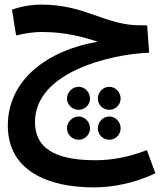

<svg xmlns="http://www.w3.org/2000/svg" viewBox="-20 -543 716 834"><path d="M387 271C472 271 565 252 655 210L618 109C546 137 471 153 397 153C260 153 132 124 132 -13C132 -230 460 -308 628 -314L619 -433H590C436 -433 351 -523 161 -523C114 -523 68 -514 32 -501L50 -389C80 -396 118 -404 163 -404C268 -404 344 -381 405 -362C189 -325 14 -199 14 3C14 199 189 271 387 271ZM322 -66C349 -66 371 -88 371 -115C371 -142 349 -166 322 -166C294 -166 271 -142 271 -115C271 -88 294 -66 322 -66ZM455 -66C482 -66 504 -88 504 -115C504 -142 482 -166 455 -166C427 -166 405 -142 405 -115C405 -88 427 -66 455 -66ZM322 64C349 64 371 42 371 14C371 -13 349 -37 322 -37C294 -37 271 -13 271 14C271 42 294 64 322 64ZM455 64C482 64 504 42 504 14C504 -13 482 -37 455 -37C427 -37 405 -13 405 14C405 42 427 64 455 64Z"/></svg>

Font: Noto Sans Arabic UI SmBd
Style: Regular
Weight: 600
Designer: Monotype Design Team, Nadine Chahine and Nizar Qandah
Foundry: Monotype Imaging Inc.
Version: Version 2.010